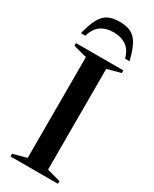

<svg xmlns="http://www.w3.org/2000/svg" viewBox="-234 -978 829 1034"><g transform="rotate(30 181.0 -461.0)"><path d="M328 -16.5V0H33.5V-16.5L117.5 -39.5V-666L33.5 -688.5V-705H328V-688.5L244 -666V-39.5ZM181 -857Q134 -857 102.5 -835Q71 -813 57.5 -764.5H30Q45 -826 63.8 -860.2Q82.5 -894.5 110.5 -908.5Q138.5 -922.5 181 -922.5Q223.5 -922.5 251.5 -908.5Q279.5 -894.5 298.5 -860.2Q317.5 -826 332 -764.5H304.5Q291.5 -813 259.8 -835Q228 -857 181 -857Z"/></g></svg>

Font: Newsreader 60pt Medium
Style: Regular
Weight: 500
Designer: Hugues Gentile
Foundry: Production Type
Version: Version 1.003